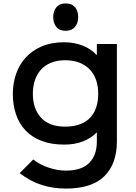

<svg xmlns="http://www.w3.org/2000/svg" viewBox="-20 -887 793 1122"><path d="M437 -787Q437 -752 418 -729.5Q399 -707 364 -707Q328 -707 309.5 -729.5Q291 -752 291 -787Q291 -822 309.5 -844.5Q328 -867 364 -867Q400 -867 418.5 -845Q437 -823 437 -787ZM663 -630V-60Q663 71 589.5 143Q516 215 365 215Q290 215 224 194Q158 173 95 125L174 45Q214 76 265.5 93Q317 110 365 110Q456 110 501 65.5Q546 21 546 -60V-112H544Q474 -42 355 -42Q280 -42 223.5 -63.5Q167 -85 129.5 -124.5Q92 -164 73.5 -218.5Q55 -273 55 -339Q55 -400 74 -455Q93 -510 130.5 -551Q168 -592 224 -616Q280 -640 354 -640Q413 -640 463 -620.5Q513 -601 544 -566H546V-630ZM554 -339Q554 -382 542 -418Q530 -454 505.5 -480Q481 -506 445 -520.5Q409 -535 361 -535Q313 -535 277 -520Q241 -505 218 -478.5Q195 -452 183.5 -416.5Q172 -381 172 -339Q172 -252 219.5 -199.5Q267 -147 361 -147Q412 -147 449 -161.5Q486 -176 509 -201.5Q532 -227 543 -262.5Q554 -298 554 -339Z"/></svg>

Font: Sinkin Sans 500 Medium
Style: 500 Medium
Weight: 500
Designer: Keith Bates
Foundry: K-Type
Version: Sinkin Sans (version 1.0)  by Keith Bates   •   © 2014   www